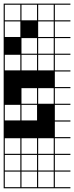

<svg xmlns="http://www.w3.org/2000/svg" viewBox="-20 -747 404 1046"><path d="M363.6 278.8H0V187.9H6.1V272.7H90.9V187.9H97V272.7H181.8V187.9H187.9V272.7H272.7V187.9H0V-727.3H363.6V-721.2H278.8V-636.4H363.6V-630.3H278.8V-545.5H363.6V-539.4H278.8V-454.5H363.6V-448.5H278.8V-363.6H363.6V-357.6H278.8V-272.7H363.6V-266.7H278.8V-181.8H363.6V-175.8H278.8V-90.9H363.6V-84.8H278.8V0H363.6V6.1H278.8V90.9H363.6V97H278.8V181.8H363.6V187.9H278.8V272.7H363.6ZM90.9 -636.4V-721.2H6.1V-636.4ZM187.9 -636.4H272.7V-721.2H187.9ZM97 -636.4H181.8V-721.2H97ZM6.1 -545.5H90.9V-630.3H6.1ZM97 -545.5H181.8V-630.3H97ZM187.9 -545.5H272.7V-630.3H187.9ZM6.1 -454.5H90.9V-539.4H6.1ZM97 -454.5H181.8V-539.4H97ZM187.9 -454.5H272.7V-539.4H187.9ZM6.1 -363.6H90.9V-448.5H6.1ZM97 -363.6H181.8V-448.5H97ZM187.9 -363.6H272.7V-448.5H187.9ZM97 -181.8H181.8V-266.7H97ZM187.9 -181.8H272.7V-266.7H187.9ZM6.1 -90.9H90.9V-175.8H6.1ZM97 -90.9H181.8V-175.8H97ZM187.9 90.9H272.7V6.1H187.9ZM97 90.9H181.8V6.1H97ZM6.1 90.9H90.9V6.1H6.1ZM97 181.8H181.8V97H97ZM6.1 181.8H90.9V97H6.1ZM187.9 181.8H272.7V97H187.9ZM0 -545.5H90.9V-454.5H0ZM90.9 -636.4H181.8V-545.5H90.9Z"/></svg>

Font: Micro 5 Charted
Style: Regular
Weight: 400
Designer: Sarah Cadigan-Fried
Version: Version 1.000; ttfautohint (v1.8.4.7-5d5b)